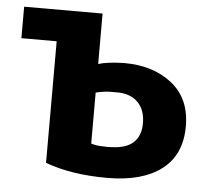

<svg xmlns="http://www.w3.org/2000/svg" viewBox="-45 -588 738 656"><g transform="rotate(5 324.0 -260.0)"><path d="M12 -539H281V-366Q313 -376 370 -377Q469 -377 533.5 -326Q598 -275 598 -180Q598 -82 531.5 -31.5Q465 19 345 19Q223 19 133 -14V-431H12ZM451 -178Q451 -221 427.5 -247Q404 -273 360 -275Q357 -275 350.5 -275Q344 -275 338.5 -275Q333 -275 328 -275Q306 -274 281 -268V-93Q301 -87 323 -87Q336 -86 351 -87Q451 -90 451 -178Z"/></g></svg>

Font: Repo
Style: Bold
Weight: 700
Designer: Stefan Peev
Foundry: Context Ltd
Version: Version 001.000